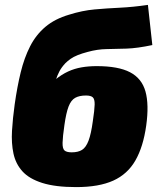

<svg xmlns="http://www.w3.org/2000/svg" viewBox="-20 -752 652 784"><path d="M291 12Q206 12 152.5 -5Q99 -22 71.5 -52.5Q44 -83 35 -125Q26 -167 29 -218Q32 -269 40 -326Q50 -397 64.5 -456.5Q79 -516 103 -563Q127 -610 165.5 -642.5Q204 -675 262 -692Q316 -709 366 -713.5Q416 -718 469 -720.5Q522 -723 584 -732L602 -568Q541 -555 496.5 -553.5Q452 -552 415 -551.5Q378 -551 338 -540Q315 -534 297.5 -527Q280 -520 268 -511.5Q256 -503 247 -494Q232 -478 223 -461.5Q214 -445 206 -420V-427Q232 -448 258 -460Q284 -472 313 -477Q342 -482 375 -482Q463 -482 511 -457Q559 -432 574 -378.5Q589 -325 577 -239Q565 -153 533 -97Q501 -41 442.5 -14.5Q384 12 291 12ZM273 -130Q299 -130 315 -140Q331 -150 341.5 -177.5Q352 -205 359 -257Q366 -303 366.5 -325Q367 -347 359 -354.5Q351 -362 331 -362Q304 -362 287 -352.5Q270 -343 260 -317Q250 -291 243 -241Q236 -193 235.5 -169Q235 -145 243.5 -137.5Q252 -130 273 -130Z"/></svg>

Font: Exo 2 Black
Style: Italic
Weight: 900
Italic angle: -8°
Designer: Natanael Gama
Foundry: Natanael Gama
Version: Version 2.010